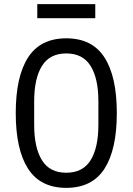

<svg xmlns="http://www.w3.org/2000/svg" viewBox="-20 -895 640 927"><path d="M56 -349Q56 -525 115.5 -617.5Q175 -710 300 -710Q425 -710 484.5 -617.5Q544 -525 544 -349Q544 -173 484.5 -80.5Q425 12 300 12Q175 12 115.5 -80.5Q56 -173 56 -349ZM455 -292V-406Q455 -516 417.5 -576.5Q380 -637 300 -637Q220 -637 182.5 -576.5Q145 -516 145 -406V-292Q145 -182 182.5 -121.5Q220 -61 300 -61Q380 -61 417.5 -121.5Q455 -182 455 -292ZM160 -875H440V-807H160Z"/></svg>

Font: iA Writer Duo V
Style: Regular
Weight: 400
Designer: Mike Abbink, Paul van der Laan, Pieter van Rosmalen, Oliver Reichenstein
Foundry: Information Architects Inc.
Version: Version 2.000